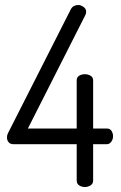

<svg xmlns="http://www.w3.org/2000/svg" viewBox="-20 -751 484 771"><path d="M288 -172H34Q21 -172 14.5 -180Q8 -188 8 -199Q8 -209 12 -216L263 -711Q268 -722 276.5 -726.5Q285 -731 294 -731Q304 -731 315 -723.5Q326 -716 326 -704Q326 -698 323 -691L92 -235H288V-428Q288 -441 298 -447Q308 -453 321 -453Q333 -453 343.5 -447Q354 -441 354 -428V-235H409Q422 -235 428 -225Q434 -215 434 -204Q434 -192 427 -182Q420 -172 409 -172H354V-26Q354 -13 343.5 -6.5Q333 0 321 0Q308 0 298 -6.5Q288 -13 288 -26Z"/></svg>

Font: Dosis
Style: Book
Weight: 400
Designer: EdgarTolentino, PabloImpallari, IginoMarini
Foundry: EdgarTolentino, PabloImpallari, IginoMarini
Version: Version 1.007